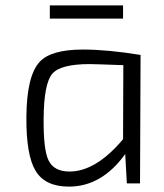

<svg xmlns="http://www.w3.org/2000/svg" viewBox="-20 -681 610 713"><path d="M165 -612V-661H437V-612ZM451 0 445 -109Q358 12 236 12Q147 12 112 -47Q77 -105 78 -246Q79 -399 127 -451Q169 -497 288 -497Q379 -497 502 -477L500 0ZM438 -439Q331 -443 313 -443Q205 -443 174 -407Q143 -370 142 -241Q141 -125 160 -86Q180 -44 238 -44Q336 -44 437 -164Z"/></svg>

Font: Taylor Sans Light
Style: Regular
Weight: 300
Italic angle: -8°
Designer: Natanael Gama
Version: Version 1.001 September 8, 2015